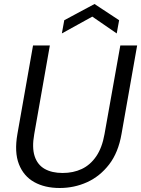

<svg xmlns="http://www.w3.org/2000/svg" viewBox="-20 -927 705 959"><path d="M278 12Q204 12 151 -17.5Q98 -47 74.5 -107Q51 -167 67 -258L145 -700H229L151 -257Q139 -190 153 -147Q167 -104 203 -83.5Q239 -63 293 -63Q346 -63 388.5 -83Q431 -103 460.5 -146Q490 -189 502 -257L581 -700H665L587 -258Q571 -165 525 -105.5Q479 -46 415 -17Q351 12 278 12ZM289 -760 301 -826 452 -907 575 -826 563 -760 441 -844Z"/></svg>

Font: DM Sans 10pt
Style: Italic
Weight: 400
Italic angle: -10°
Version: Version 4.004;gftools[0.9.30]